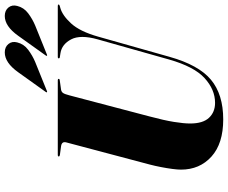

<svg xmlns="http://www.w3.org/2000/svg" viewBox="-97 -871 978 824"><g transform="rotate(-90 392.0 -459.0)"><path d="M548.5 -222 635 -528.5Q656 -603 635 -642.8Q614 -682.5 576 -688.5L560 -691Q553.5 -691.5 553.5 -696Q553.5 -700 560.5 -700H778.5Q784.5 -700 784.5 -696.5Q784.5 -693.5 778.5 -691.5L769.5 -689Q737.5 -680 703.2 -642.5Q669 -605 647 -527.5L560 -220Q525 -95.5 462 -42.8Q399 10 291.5 10Q188 10 132 -40.5Q76 -91 76 -171.5Q76 -185.5 79 -208.5Q82 -231.5 87 -257.2Q92 -283 97.5 -304L193 -664Q198 -683 176 -686L139 -691Q132.5 -692 132.5 -696Q132.5 -700 139.5 -700H459.5Q465.5 -700 465.5 -696.5Q465.5 -692 459 -691.5L419.5 -686Q410 -684.5 405 -677.5Q400 -670.5 394.5 -649L304.5 -307Q287.5 -243.5 280.8 -201.5Q274 -159.5 274 -132Q274 -77 298.5 -51Q323 -25 362.5 -25Q419.5 -25 468.8 -70Q518 -115 548.5 -222ZM494 -870Q535 -927.5 579 -927.5Q602.5 -927.5 615.2 -911.8Q628 -896 622 -874Q615 -845.5 590.2 -827Q565.5 -808.5 538 -797L413 -746.5Q409.5 -745 408 -746.5Q407 -748.5 410 -752.5ZM650.5 -870Q691.5 -927.5 735.5 -927.5Q759 -927.5 771.8 -911.8Q784.5 -896 778.5 -874Q771.5 -845.5 746.8 -827Q722 -808.5 694.5 -797L569.5 -746.5Q566 -745 564.5 -746.5Q563.5 -748.5 566.5 -752.5Z"/></g></svg>

Font: Fraunces 144pt S000 Black
Style: Italic
Weight: 900
Italic angle: -16°
Version: Version 1.000; ttfautohint (v1.8.3)